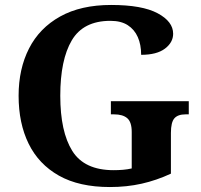

<svg xmlns="http://www.w3.org/2000/svg" viewBox="-20 -744 809 774"><path d="M423 10Q299 10 217.5 -36Q136 -82 95.5 -164.5Q55 -247 55 -358Q55 -466 97 -548.5Q139 -631 222.5 -677.5Q306 -724 428 -724Q553 -724 615.5 -690.5Q678 -657 678 -608Q678 -573 645 -548Q612 -523 549 -523Q549 -564 535.5 -594.5Q522 -625 495 -642.5Q468 -660 425 -660Q316 -660 269.5 -581.5Q223 -503 223 -358Q223 -213 271.5 -135.5Q320 -58 438 -58Q457 -58 475.5 -59.5Q494 -61 511 -65V-212Q511 -252 493 -267.5Q475 -283 440 -283H427V-336H741V-283H728Q697 -283 683 -267Q669 -251 669 -208V-44Q611 -17 551 -3.5Q491 10 423 10Z"/></svg>

Font: Noto Serif Khojki
Style: Regular
Weight: 400
Designer: Juan Bruce
Version: Version 2.002